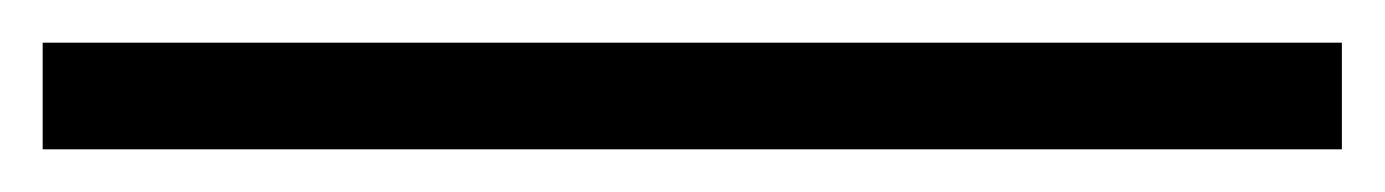

<svg xmlns="http://www.w3.org/2000/svg" viewBox="-20 85 649 90"><path d="M0 155V105H609V155Z"/></svg>

Font: Exo Thin Light
Style: Regular
Weight: 300
Version: Version 2.000